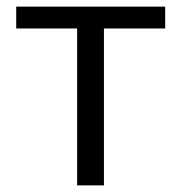

<svg xmlns="http://www.w3.org/2000/svg" viewBox="-20 -560 547 580"><path d="M213 0H294V-474H479V-540H29V-474H213Z"/></svg>

Font: Noto Sans KR DemiLight
Style: Regular
Weight: 350
Designer: Ryoko NISHIZUKA 西塚涼子 (kana, bopomofo & ideographs); Paul D. Hunt (Latin, Greek & Cyrillic); Sandoll Communications 산돌커뮤니
Foundry: Adobe
Version: Version 2.004;hotconv 1.0.118;makeotfexe 2.5.65603